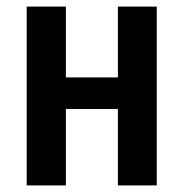

<svg xmlns="http://www.w3.org/2000/svg" viewBox="-20 -563 558 583"><path d="M180 -543V-328H338V-543H456V0H338V-232H180V0H61V-543Z"/></svg>

Font: Noto Sans Disp Cond SemBd
Style: Regular
Weight: 600
Width: 3
Designer: Monotype Design Team
Foundry: Monotype Imaging Inc.
Version: Version 2.000;GOOG;noto-source:20170915:90ef993387c0; ttfaut